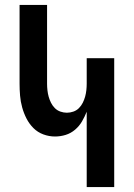

<svg xmlns="http://www.w3.org/2000/svg" viewBox="-20 -755 540 775"><path d="M330 0V-304Q322 -284 311 -265Q300 -246 283 -231.5Q266 -217 245 -210.5Q224 -204 202 -204Q178 -204 155 -212.5Q132 -221 115 -238Q98 -255 87 -276.5Q76 -298 69.5 -321.5Q63 -345 61 -369Q59 -393 59 -417V-735H170V-417Q170 -404 171.5 -390.5Q173 -377 176.5 -364.5Q180 -352 186 -340Q192 -328 201.5 -318.5Q211 -309 224 -304.5Q237 -300 250 -300Q263 -300 276 -304.5Q289 -309 298.5 -318.5Q308 -328 314 -340Q320 -352 323.5 -364.5Q327 -377 328.5 -390.5Q330 -404 330 -417V-520H441V0Z"/></svg>

Font: Iosevka Fixed
Style: Bold
Weight: 700
Monospace: yes
Designer: Belleve Invis
Foundry: Belleve Invis
Version: Version 32.3.0